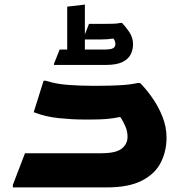

<svg xmlns="http://www.w3.org/2000/svg" viewBox="-20 -817 800 837"><path d="M36 -11 89 -149H422Q485 -149 510.5 -169Q536 -189 536 -221Q536 -244 526.5 -266.5Q517 -289 504 -307Q469 -300 440.5 -298Q412 -296 380 -296H341Q296 -296 236.5 -302Q177 -308 127 -328L170 -465H180Q223 -451 275.5 -447Q328 -443 378 -443H410Q458 -443 503.5 -445.5Q549 -448 579 -455H591Q616 -430 643 -392Q670 -354 688 -309Q706 -264 706 -217Q706 -159 681.5 -109.5Q657 -60 599.5 -30Q542 0 444 0H36ZM560 -624Q560 -600 549.5 -579.5Q539 -559 513.5 -546.5Q488 -534 442 -534H215V-538L240 -601H273V-788L350 -797V-667L368 -713H435Q455 -713 473.5 -713.5Q492 -714 504 -717H512Q527 -702 543.5 -677.5Q560 -653 560 -624ZM421 -645H350V-601H434Q462 -601 472.5 -606.5Q483 -612 483 -625Q483 -630 481 -637.5Q479 -645 473 -649Q451 -645 421 -645Z"/></svg>

Font: Kufam
Style: Bold
Weight: 700
Designer: Wael Morcos, Artur Schmal
Foundry: Original Type
Version: Version 1.300; ttfautohint (v1.8.3)